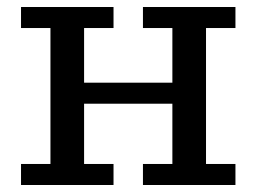

<svg xmlns="http://www.w3.org/2000/svg" viewBox="-20 -528 732 548"><path d="M388 -448V-508H652V-448H568V-60H652V0H388V-60H472V-232H220V-60H304V0H40V-60H124V-448H40V-508H304V-448H220V-292H472V-448Z"/></svg>

Font: Source Serif 4 Caption
Style: Regular
Weight: 400
Designer: Frank Grießhammer
Foundry: Adobe Systems Incorporated
Version: Version 4.004;hotconv 1.0.117;makeotfexe 2.5.65602